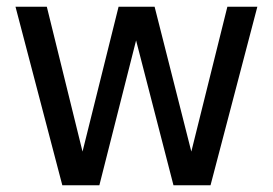

<svg xmlns="http://www.w3.org/2000/svg" viewBox="-20 -550 810 570"><path d="M26 -530H119L225 -100L332 -530H439L548 -100L655 -530H744L605 0H495L384 -430L275 0H165Z"/></svg>

Font: Golos UI
Style: Regular
Weight: 400
Designer: A.Korolkova, Vitaly Kuzmin
Foundry: ParaType Ltd
Version: Version 2.000